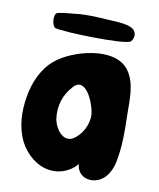

<svg xmlns="http://www.w3.org/2000/svg" viewBox="-76 -705 638 771"><g transform="rotate(10 243.0 -320.0)"><path d="M410.2 -619.1 409.2 -620.1C385.7 -642.6 316.4 -638.7 284.2 -642.6C252 -644.5 221.7 -645.5 188.5 -643.6C158.2 -639.6 125 -639.6 96.7 -631.8C81.1 -625 85.9 -577.1 100.6 -571.3C125 -561.5 395.5 -552.7 409.2 -572.3C422.9 -587.9 420.9 -608.4 410.2 -619.1ZM445.3 -278.3C444.3 -335.9 449.2 -406.2 414.1 -455.1C353.5 -541 181.6 -492.2 116.2 -436.5C70.3 -398.4 44.9 -338.9 35.2 -280.3C24.4 -218.8 27.3 -152.3 55.7 -96.7C80.1 -50.8 124 -12.7 175.8 -5.9C217.8 0 261.7 -17.6 288.1 -49.8C289.1 -39.1 292 -28.3 298.8 -18.6C310.5 -2 329.1 4.9 347.7 4.9C397.5 3.9 425.8 -39.1 434.6 -83C448.2 -146.5 447.3 -214.8 445.3 -278.3ZM247.1 -147.5C209 -127 174.8 -172.9 168 -210.9C160.2 -262.7 174.8 -311.5 210 -349.6C255.9 -401.4 298.8 -302.7 303.7 -253.9C305.7 -214.8 282.2 -168 247.1 -147.5Z"/></g></svg>

Font: Day Care
Style: Regular
Weight: 400
Designer: Noponies
Version: Version 1.000;PS 001.000;hotconv 1.0.88;makeotf.lib2.5.64775